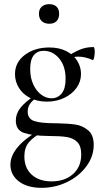

<svg xmlns="http://www.w3.org/2000/svg" viewBox="-20 -621 487 922"><path d="M30 170Q30 84 172 2L183 14Q141 36 119 62Q97 88 97 130Q97 186 132.5 218Q168 250 228 250Q291 250 330.5 215Q370 180 370 121Q370 80 351 61Q332 42 300.5 37Q269 32 213 32Q136 31 96 17.5Q56 4 56 -42Q56 -75 78 -103Q100 -131 145 -161L156 -153Q133 -136 123 -120.5Q113 -105 113 -85Q113 -51 143.5 -40Q174 -29 252 -29Q307 -28 341.5 -23Q376 -18 403 4.5Q430 27 430 75Q430 130 395 177.5Q360 225 302.5 253Q245 281 180 281Q111 281 70.5 250Q30 219 30 170ZM52 -265Q52 -322 99.5 -357.5Q147 -393 217 -393Q265 -393 299.5 -375Q334 -357 351.5 -328Q369 -299 369 -266Q369 -229 347.5 -199Q326 -169 288.5 -151Q251 -133 206 -133Q159 -133 124 -151Q89 -169 70.5 -199.5Q52 -230 52 -265ZM295 -242Q295 -304 264 -340.5Q233 -377 190 -377Q159 -377 142 -355.5Q125 -334 125 -290Q125 -247 140 -215Q155 -183 178.5 -166Q202 -149 227 -149Q257 -149 276 -172Q295 -195 295 -242ZM429 -395Q432 -395 433.5 -387.5Q435 -380 435 -371Q435 -358 432 -344.5Q429 -331 425 -333Q388 -349 356 -349Q335 -349 309 -341L301 -316L302 -349Q337 -372 366 -383.5Q395 -395 429 -395ZM167 -555Q167 -577 180.5 -589Q194 -601 217 -601Q239 -601 251.5 -589Q264 -577 264 -555Q264 -532 251.5 -519.5Q239 -507 217 -507Q194 -507 180.5 -519.5Q167 -532 167 -555Z"/></svg>

Font: Cormorant Garamond Medium
Style: Regular
Weight: 500
Designer: Christian Thalmann (Catharsis Fonts)
Foundry: Catharsis Fonts
Version: Version 4.000